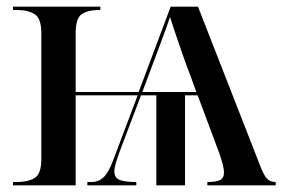

<svg xmlns="http://www.w3.org/2000/svg" viewBox="-20 -556 850 576"><path d="M19 0V-10H32Q64 -10 84 -22Q104 -34 104 -79V-456Q104 -501 84 -513.5Q64 -526 32 -526H19V-536H281V-526H276Q245 -526 226 -514Q207 -502 207 -457V-280H396L492 -536H574L760 -60Q771 -31 780.5 -20.5Q790 -10 807 -10V0H602V-10Q629 -10 640.5 -16Q652 -22 652 -39Q652 -48 648 -63.5Q644 -79 638 -96L573 -270H535V0H449V-270H403L340 -104Q332 -82 327.5 -67Q323 -52 323 -42Q323 -23 338.5 -16.5Q354 -10 389 -10V0H242V-10H255Q276 -10 291 -24.5Q306 -39 319 -74L393 -270H207V0ZM407 -280H569L552 -327Q541 -355 529.5 -388Q518 -421 507.5 -452Q497 -483 490 -505Q481 -477 463 -429.5Q445 -382 428 -336Z"/></svg>

Font: Noto Serif Display SemiCondensed Medium
Style: Regular
Weight: 500
Width: 4
Designer: Monotype Design Team
Foundry: Monotype Imaging Inc.
Version: Version 2.009